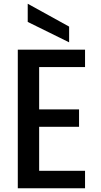

<svg xmlns="http://www.w3.org/2000/svg" viewBox="-20 -1005 539 1025"><path d="M434 -647V-740H75V0H434V-93H189V-328H402V-421H189V-647ZM128 -888 349 -779V-863L128 -985Z"/></svg>

Font: Malmofest Medium
Style: Regular
Weight: 500
Designer: Jonny Pinhorn (Poppins), Kolossal
Version: Version 1.004;Glyphs 3.1.2 (3151)